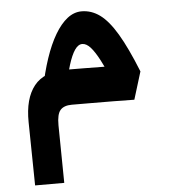

<svg xmlns="http://www.w3.org/2000/svg" viewBox="-51 -417 687 782"><g transform="rotate(-5 293.0 -26.0)"><path d="M61 319.3 57.1 60.1Q55.7 -36.1 96.7 -87.6Q137.7 -139.2 227.5 -139.2Q262.7 -139.2 303.2 -138.7Q343.8 -138.2 383.1 -137.7Q422.4 -137.2 452.6 -136.7L415.5 -71.8Q391.6 -126 372.3 -163.1Q353 -200.2 336.2 -219Q319.3 -237.8 302.2 -237.8Q285.6 -237.8 271.7 -217.5Q257.8 -197.3 245.4 -157.5Q232.9 -117.7 219.2 -58.1L127 -66.9Q140.6 -136.2 159.4 -192.1Q178.2 -248 201.9 -288.1Q225.6 -328.1 252.9 -349.4Q280.3 -370.6 311 -370.6Q351.1 -370.6 385.7 -345.5Q420.4 -320.3 454.8 -262.5Q489.3 -204.6 528.8 -106L494.1 6.8Q454.6 5.9 405.5 5.6Q356.4 5.4 311.5 5.1Q266.6 4.9 238.3 4.9Q206.5 4.9 191.7 21.5Q176.8 38.1 177.2 84L180.2 319.3Z"/></g></svg>

Font: Cascadia Code
Style: Regular
Weight: 400
Monospace: yes
Designer: Aaron Bell
Foundry: Saja Typeworks
Version: Version 2106.017